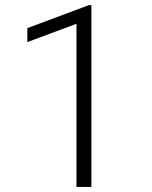

<svg xmlns="http://www.w3.org/2000/svg" viewBox="-20 -734 595 754"><path d="M280.3 0V-640.6L87.4 -568.8V-623.5L329.1 -713.9H338.9V0Z"/></svg>

Font: Heebo Light
Style: Regular
Weight: 300
Designer: Oded Ezer
Foundry: Meir Sadan
Version: Version 2.001; ttfautohint (v1.5.14-ce02) -l 8 -r 50 -G 200 